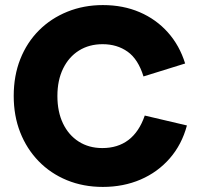

<svg xmlns="http://www.w3.org/2000/svg" viewBox="-20 -729 792 756"><path d="M385 7Q308 7 243.5 -19.5Q179 -46 132 -94.5Q85 -143 59.5 -208Q34 -273 34 -351Q34 -431 60 -496.5Q86 -562 133.5 -609.5Q181 -657 245.5 -683Q310 -709 385 -709Q465 -709 530 -681Q595 -653 641 -601.5Q687 -550 709 -479L545 -428Q524 -496 482.5 -525.5Q441 -555 384 -555Q331 -555 291 -530Q251 -505 228.5 -459Q206 -413 206 -351Q206 -289 228 -243Q250 -197 290 -171.5Q330 -146 383 -146Q444 -146 486 -178Q528 -210 550 -274L716 -235Q696 -160 648.5 -105.5Q601 -51 533.5 -22Q466 7 385 7Z"/></svg>

Font: Parkinsans Light
Style: Bold
Weight: 700
Version: Version 1.000